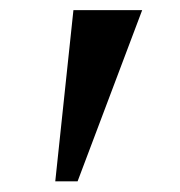

<svg xmlns="http://www.w3.org/2000/svg" viewBox="-20 -844 346 370"><path d="M254 -824.5 129.5 -494.5H86.5L121.5 -824.5Z"/></svg>

Font: Merriweather 120pt Black
Style: Regular
Weight: 900
Designer: Eben Sorkin
Foundry: Eben Sorkin
Version: Version 2.100